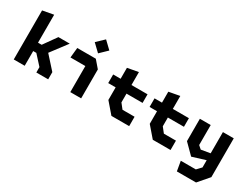

<svg xmlns="http://www.w3.org/2000/svg" viewBox="-76 -1559 3252 2492"><g transform="rotate(30 1550.0 -312.5)"><path d="M397.5 0H575V-107.5L403 -298.5L586 -541H416L277.5 -346H223V-765L59 -735V0H223V-220.5H270L397.5 -80.5Z M906.5 0H1069V-433.5L976.5 -541H698.5L683.5 -390.5H906.5ZM857 -720.5 966.5 -615.5 1075.5 -720.5 966.5 -825Z M1523 0.5H1789V-140H1608L1548 -216V-347.5H1789V-476.5H1548V-670.5L1385.5 -640.5V-476.5H1274V-347.5H1385.5V-159Z M2143 0.5H2409V-140H2228L2168 -216V-347.5H2409V-476.5H2168V-670.5L2005.5 -640.5V-476.5H1894V-347.5H2005.5V-159Z M2619 200H2906.5L3044 40.5V-541H2881.5V-223L2745.5 -200L2698.5 -241.5V-541H2536V-206L2683.5 -58.5L2881.5 -119.5V-11.5L2819 54.5H2594Z"/></g></svg>

Font: Monaspace Krypton ExtraBold
Style: Regular
Weight: 800
Designer: Riley Cran & the Lettermatic Team
Foundry: Lettermatic
Version: Version 1.101 (Monaspace Krypton)